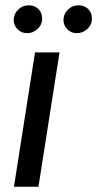

<svg xmlns="http://www.w3.org/2000/svg" viewBox="-20 -709 369 729"><path d="M33 0 113 -510H206L126 0ZM272 -583Q250 -583 235.5 -598Q221 -613 221 -633Q221 -656 238 -672.5Q255 -689 278 -689Q300 -689 314.5 -675Q329 -661 329 -639Q329 -615 311.5 -599Q294 -583 272 -583ZM83 -583Q61 -583 46.5 -598Q32 -613 32 -633Q32 -656 49 -672.5Q66 -689 89 -689Q111 -689 125.5 -675Q140 -661 140 -639Q140 -615 122.5 -599Q105 -583 83 -583Z"/></svg>

Font: MuseoModerno
Style: Italic
Weight: 400
Italic angle: -9°
Designer: Pablo Cosgaya, Héctor Gatti, Marcela Romero, and the Authors of The MuseoModerno Project.
Foundry: Omnibus-Type Team
Version: Version 1.003